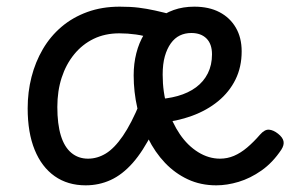

<svg xmlns="http://www.w3.org/2000/svg" viewBox="-20 -539 871 576"><path d="M237 17Q183 17 144 -10.5Q105 -38 84 -89.5Q63 -141 63 -214Q63 -263 74.5 -308Q86 -353 108.5 -391.5Q131 -430 164.5 -458.5Q198 -487 242 -503Q286 -519 339 -519Q372 -519 396 -516Q420 -513 445 -507.5Q470 -502 504 -493L440 -423Q413 -432 388 -435.5Q363 -439 338 -439Q295 -439 261 -422.5Q227 -406 202.5 -376Q178 -346 165 -306Q152 -266 152 -218Q152 -167 162.5 -132.5Q173 -98 194 -80.5Q215 -63 244 -63Q272 -63 297.5 -78.5Q323 -94 348.5 -131Q374 -168 400 -231L438 -143Q409 -85 378 -50Q347 -15 312 1Q277 17 237 17ZM629 17Q582 17 543.5 -1Q505 -19 475 -50.5Q445 -82 424 -124.5Q403 -167 392 -215Q381 -263 381 -313Q381 -348 389 -379.5Q397 -411 412.5 -436.5Q428 -462 450.5 -480.5Q473 -499 501 -509Q529 -519 563 -519Q607 -519 638.5 -502.5Q670 -486 687.5 -456Q705 -426 705 -385Q705 -338 686.5 -300.5Q668 -263 634.5 -235.5Q601 -208 556 -191.5Q511 -175 457 -170L442 -241Q481 -242 513 -251Q545 -260 568 -277Q591 -294 603.5 -319Q616 -344 616 -376Q616 -407 599.5 -423.5Q583 -440 554 -440Q535 -440 519.5 -432.5Q504 -425 492.5 -409Q481 -393 474.5 -370Q468 -347 468 -315Q468 -262 482 -216.5Q496 -171 519.5 -136.5Q543 -102 574.5 -82.5Q606 -63 640 -63Q662 -63 682 -71.5Q702 -80 721.5 -96.5Q741 -113 760 -135Q774 -151 787 -150Q800 -149 814 -138Q828 -127 830.5 -115.5Q833 -104 824 -90Q798 -51 764.5 -27.5Q731 -4 696 6.5Q661 17 629 17Z"/></svg>

Font: Playwrite IT Trad
Style: Regular
Weight: 400
Designer: Veronika Burian, José Scaglione
Foundry: TypeTogether
Version: Version 1.002